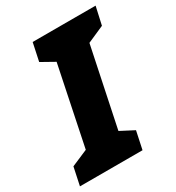

<svg xmlns="http://www.w3.org/2000/svg" viewBox="-209 -818 844 922"><g transform="rotate(-30 212.5 -357.0)"><path d="M310 0 331 -99 256 -138 347 -574 440 -615 462 -714H113L92 -615L165 -574L75 -138L-16 -99L-37 0Z"/></g></svg>

Font: Noto Sans Display SemiCondensed Black
Style: Italic
Weight: 900
Width: 4
Designer: Monotype Design team
Foundry: Monotype Imaging Inc.
Version: 1.000